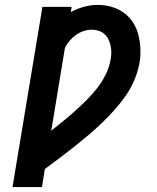

<svg xmlns="http://www.w3.org/2000/svg" viewBox="-20 -763 640 783"><path d="M31 0 153 -735H272L269 -714Q295 -728 323 -735.5Q351 -743 379 -743Q408 -743 435.5 -735Q463 -727 485 -711Q507 -695 522 -672Q537 -649 544 -622Q551 -595 552.5 -565.5Q554 -536 549 -507Q543 -473 529 -439Q515 -405 494 -374.5Q473 -344 448 -316Q423 -288 396 -262Q369 -236 340.5 -212Q312 -188 282.5 -164.5Q253 -141 223 -118.5Q193 -96 163 -74L151 0ZM189 -230Q214 -250 239.5 -270.5Q265 -291 289 -313Q313 -335 336 -358Q359 -381 378.5 -406.5Q398 -432 412 -461Q426 -490 431 -520Q434 -534 434 -548.5Q434 -563 431 -577Q428 -591 422 -603Q416 -615 406 -624Q396 -633 382.5 -637.5Q369 -642 354 -642Q338 -642 321.5 -636.5Q305 -631 290.5 -621Q276 -611 264.5 -597.5Q253 -584 245 -569Z"/></svg>

Font: Iosevka Etoile Oblique
Style: Bold
Weight: 700
Italic angle: -9°
Designer: Belleve Invis
Foundry: Belleve Invis
Version: Version 15.5.2; ttfautohint (v1.8.4)